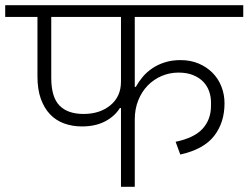

<svg xmlns="http://www.w3.org/2000/svg" viewBox="-40 -718 955 738"><path d="M425 -303H421Q401 -271 364 -251.5Q327 -232 275 -232Q238 -232 206.5 -243.5Q175 -255 152.5 -278.5Q130 -302 117 -338Q104 -374 104 -424V-653H-20V-698H895V-653H478V-384H482Q493 -404 508.5 -422.5Q524 -441 545.5 -455.5Q567 -470 594 -478.5Q621 -487 654 -487Q692 -487 723 -474Q754 -461 776.5 -438.5Q799 -416 811 -385.5Q823 -355 823 -321Q823 -247 783 -195.5Q743 -144 653 -124L635 -173Q707 -188 739 -223.5Q771 -259 771 -311V-325Q771 -346 764 -366.5Q757 -387 742 -403Q727 -419 703 -429Q679 -439 646 -439Q612 -439 581.5 -426Q551 -413 528 -389.5Q505 -366 491.5 -332.5Q478 -299 478 -259V0H425ZM157 -419Q157 -345 188.5 -312.5Q220 -280 281 -280Q344 -280 384.5 -313.5Q425 -347 425 -404V-653H157Z"/></svg>

Font: IBM Plex Sans Devanagari Light
Style: Regular
Weight: 300
Designer: Mike Abbink, Paul van der Laan, Pieter van Rosmalen, Erin McLaughlin
Foundry: Bold Monday
Version: Version 1.1